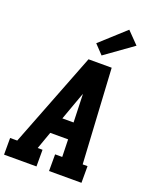

<svg xmlns="http://www.w3.org/2000/svg" viewBox="-178 -1092 956 1191"><g transform="rotate(20 299.5 -497.0)"><path d="M-1 0V-110H46L289 -735H442L478 -110H510V0H296V-110H343L340 -225H222L181 -110H213V0ZM262 -335H336L331 -490Q331 -498 330.5 -506Q330 -514 330 -522Q327 -514 324 -506Q321 -498 318 -490ZM357 -785 300 -845 464 -994 540 -916Z"/></g></svg>

Font: Iosevka Slab XBdEx
Style: Italic
Weight: 800
Width: 7
Italic angle: -9°
Monospace: yes
Designer: Belleve Invis
Foundry: Belleve Invis
Version: Version 11.1.1; ttfautohint (v1.8.3)